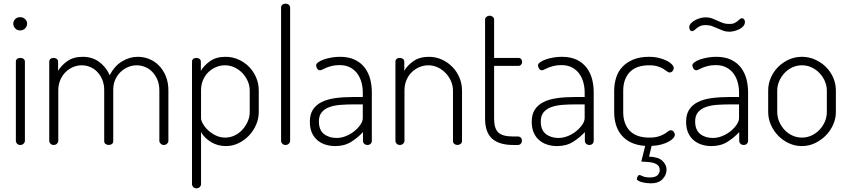

<svg xmlns="http://www.w3.org/2000/svg" viewBox="-20 -786 4599 1041"><path d="M90 -472Q101 -472 108 -466.5Q115 -461 115 -452V-22Q115 -14 108 -7Q101 0 90 0Q79 0 72.5 -7Q66 -14 66 -22V-452Q66 -461 72.5 -466.5Q79 -472 90 -472ZM90 -693Q105 -693 116 -682.5Q127 -672 127 -658Q127 -643 116 -632Q105 -621 90 -621Q73 -621 62.5 -632Q52 -643 52 -658Q52 -672 62.5 -682.5Q73 -693 90 -693Z M545 -299Q545 -327 535.5 -351.5Q526 -376 509.5 -394Q493 -412 470.5 -422Q448 -432 423 -432Q399 -432 376.5 -422.5Q354 -413 336 -395.5Q318 -378 307 -352.5Q296 -327 296 -295V-22Q296 -14 289 -7Q282 0 271 0Q260 0 253.5 -7Q247 -14 247 -22V-452Q247 -461 253.5 -466.5Q260 -472 271 -472Q281 -472 288 -466.5Q295 -461 295 -452V-402Q312 -431 345 -454.5Q378 -478 429 -478Q480 -478 517.5 -450.5Q555 -423 575 -378Q601 -429 642 -453.5Q683 -478 727 -478Q759 -478 789 -466Q819 -454 842 -430.5Q865 -407 879 -373Q893 -339 893 -295V-22Q893 -14 886 -7Q879 0 868 0Q858 0 851 -7Q844 -14 844 -22V-295Q844 -329 833 -354.5Q822 -380 804.5 -397.5Q787 -415 765 -423.5Q743 -432 721 -432Q697 -432 674.5 -422.5Q652 -413 634 -396Q616 -379 605 -354.5Q594 -330 594 -300V-21Q594 -10 586.5 -5Q579 0 569 0Q561 0 553 -5Q545 -10 545 -21Z M1045 -472Q1055 -472 1062 -466.5Q1069 -461 1069 -452V-402Q1086 -431 1119 -454.5Q1152 -478 1203 -478Q1240 -478 1272.5 -463.5Q1305 -449 1329.5 -424.5Q1354 -400 1368.5 -366.5Q1383 -333 1383 -295V-179Q1383 -143 1368.5 -109.5Q1354 -76 1329.5 -50.5Q1305 -25 1273 -9.5Q1241 6 1205 6Q1159 6 1123 -16.5Q1087 -39 1070 -70V213Q1070 221 1063 228Q1056 235 1045 235Q1034 235 1027.5 228Q1021 221 1021 213V-452Q1021 -461 1027.5 -466.5Q1034 -472 1045 -472ZM1334 -295Q1334 -321 1323.5 -345.5Q1313 -370 1294.5 -389.5Q1276 -409 1251.5 -420.5Q1227 -432 1199 -432Q1175 -432 1152 -422.5Q1129 -413 1110.5 -395.5Q1092 -378 1081 -352.5Q1070 -327 1070 -295V-145Q1070 -133 1080 -115Q1090 -97 1107.5 -80.5Q1125 -64 1149 -52Q1173 -40 1201 -40Q1228 -40 1252 -51.5Q1276 -63 1294 -82.5Q1312 -102 1323 -127Q1334 -152 1334 -179Z M1528 -766Q1539 -766 1546 -760Q1553 -754 1553 -745V-22Q1553 -14 1546 -7Q1539 0 1528 0Q1517 0 1510.5 -7Q1504 -14 1504 -22V-745Q1504 -754 1510.5 -760Q1517 -766 1528 -766Z M1823 -478Q1871 -478 1904 -462Q1937 -446 1957.5 -419Q1978 -392 1987 -357.5Q1996 -323 1996 -286V-22Q1996 -13 1989.5 -6.5Q1983 0 1972 0Q1962 0 1955 -6.5Q1948 -13 1948 -22V-70Q1922 -41 1885 -17.5Q1848 6 1798 6Q1769 6 1744 -2Q1719 -10 1700 -26.5Q1681 -43 1670.5 -67.5Q1660 -92 1660 -126Q1660 -166 1677 -192Q1694 -218 1724.5 -233Q1755 -248 1798 -254Q1841 -260 1893 -260H1947V-286Q1947 -312 1940 -338.5Q1933 -365 1918 -386Q1903 -407 1879 -420Q1855 -433 1821 -433Q1797 -433 1779.5 -428.5Q1762 -424 1749.5 -419Q1737 -414 1729 -409.5Q1721 -405 1716 -405Q1705 -405 1699.5 -414.5Q1694 -424 1694 -432Q1694 -440 1705.5 -448.5Q1717 -457 1735.5 -463.5Q1754 -470 1777 -474Q1800 -478 1823 -478ZM1947 -220H1898Q1861 -220 1827 -217.5Q1793 -215 1766.5 -205.5Q1740 -196 1724.5 -177.5Q1709 -159 1709 -128Q1709 -81 1736.5 -59.5Q1764 -38 1805 -38Q1831 -38 1856.5 -48.5Q1882 -59 1902 -75.5Q1922 -92 1934.5 -110.5Q1947 -129 1947 -146Z M2173 -22Q2173 -14 2166 -7Q2159 0 2148 0Q2137 0 2130.5 -7Q2124 -14 2124 -22V-452Q2124 -461 2130.5 -466.5Q2137 -472 2148 -472Q2158 -472 2165 -466.5Q2172 -461 2172 -452V-402Q2188 -431 2221.5 -454.5Q2255 -478 2306 -478Q2342 -478 2374.5 -463.5Q2407 -449 2431.5 -424.5Q2456 -400 2470.5 -366.5Q2485 -333 2485 -295V-22Q2485 -11 2477 -5.5Q2469 0 2460 0Q2451 0 2443.5 -5.5Q2436 -11 2436 -22V-295Q2436 -321 2425.5 -345.5Q2415 -370 2396.5 -389.5Q2378 -409 2353.5 -420.5Q2329 -432 2302 -432Q2278 -432 2255 -422.5Q2232 -413 2213.5 -395.5Q2195 -378 2184 -352.5Q2173 -327 2173 -295Z M2659 -143Q2659 -89 2682 -67.5Q2705 -46 2762 -46H2787Q2798 -46 2804 -39.5Q2810 -33 2810 -23Q2810 -14 2804 -7Q2798 0 2787 0H2762Q2687 0 2648.5 -34Q2610 -68 2610 -143V-680Q2610 -689 2618 -695Q2626 -701 2634 -701Q2644 -701 2651.5 -695Q2659 -689 2659 -680V-472H2792Q2800 -472 2805.5 -465.5Q2811 -459 2811 -450Q2811 -442 2805.5 -435.5Q2800 -429 2792 -429H2659Z M3026 -478Q3074 -478 3107 -462Q3140 -446 3160.5 -419Q3181 -392 3190 -357.5Q3199 -323 3199 -286V-22Q3199 -13 3192.5 -6.5Q3186 0 3175 0Q3165 0 3158 -6.5Q3151 -13 3151 -22V-70Q3125 -41 3088 -17.5Q3051 6 3001 6Q2972 6 2947 -2Q2922 -10 2903 -26.5Q2884 -43 2873.5 -67.5Q2863 -92 2863 -126Q2863 -166 2880 -192Q2897 -218 2927.5 -233Q2958 -248 3001 -254Q3044 -260 3096 -260H3150V-286Q3150 -312 3143 -338.5Q3136 -365 3121 -386Q3106 -407 3082 -420Q3058 -433 3024 -433Q3000 -433 2982.5 -428.5Q2965 -424 2952.5 -419Q2940 -414 2932 -409.5Q2924 -405 2919 -405Q2908 -405 2902.5 -414.5Q2897 -424 2897 -432Q2897 -440 2908.5 -448.5Q2920 -457 2938.5 -463.5Q2957 -470 2980 -474Q3003 -478 3026 -478ZM3150 -220H3101Q3064 -220 3030 -217.5Q2996 -215 2969.5 -205.5Q2943 -196 2927.5 -177.5Q2912 -159 2912 -128Q2912 -81 2939.5 -59.5Q2967 -38 3008 -38Q3034 -38 3059.5 -48.5Q3085 -59 3105 -75.5Q3125 -92 3137.5 -110.5Q3150 -129 3150 -146Z M3639 -56Q3639 -47 3630.5 -37Q3622 -27 3605.5 -18Q3589 -9 3565.5 -2.5Q3542 4 3513 5L3499 63Q3550 65 3572 86.5Q3594 108 3594 134Q3594 162 3572.5 185Q3551 208 3509 208Q3500 208 3487 206.5Q3474 205 3462 202Q3450 199 3441.5 194.5Q3433 190 3433 184Q3433 179 3437 171Q3441 163 3447 163Q3452 163 3465 169.5Q3478 176 3503 176Q3533 176 3545 164Q3557 152 3557 136Q3557 114 3539 104Q3521 94 3490 92L3457 90L3478 5Q3435 2 3403.5 -12.5Q3372 -27 3351 -51.5Q3330 -76 3320 -108.5Q3310 -141 3310 -179V-293Q3310 -332 3321 -366Q3332 -400 3355.5 -424.5Q3379 -449 3414.5 -463.5Q3450 -478 3498 -478Q3529 -478 3554 -471.5Q3579 -465 3596.5 -456Q3614 -447 3623.5 -436.5Q3633 -426 3633 -417Q3633 -408 3626.5 -400.5Q3620 -393 3610 -393Q3604 -393 3596.5 -399Q3589 -405 3577 -412.5Q3565 -420 3546 -426Q3527 -432 3499 -432Q3430 -432 3394.5 -395Q3359 -358 3359 -293V-179Q3359 -114 3394.5 -77Q3430 -40 3500 -40Q3530 -40 3549.5 -46Q3569 -52 3581.5 -59.5Q3594 -67 3602 -73.5Q3610 -80 3617 -80Q3626 -80 3632.5 -72Q3639 -64 3639 -56Z M3863 -478Q3911 -478 3944 -462Q3977 -446 3997.5 -419Q4018 -392 4027 -357.5Q4036 -323 4036 -286V-22Q4036 -13 4029.5 -6.5Q4023 0 4012 0Q4002 0 3995 -6.5Q3988 -13 3988 -22V-70Q3962 -41 3925 -17.5Q3888 6 3838 6Q3809 6 3784 -2Q3759 -10 3740 -26.5Q3721 -43 3710.5 -67.5Q3700 -92 3700 -126Q3700 -166 3717 -192Q3734 -218 3764.5 -233Q3795 -248 3838 -254Q3881 -260 3933 -260H3987V-286Q3987 -312 3980 -338.5Q3973 -365 3958 -386Q3943 -407 3919 -420Q3895 -433 3861 -433Q3837 -433 3819.5 -428.5Q3802 -424 3789.5 -419Q3777 -414 3769 -409.5Q3761 -405 3756 -405Q3745 -405 3739.5 -414.5Q3734 -424 3734 -432Q3734 -440 3745.5 -448.5Q3757 -457 3775.5 -463.5Q3794 -470 3817 -474Q3840 -478 3863 -478ZM3987 -220H3938Q3901 -220 3867 -217.5Q3833 -215 3806.5 -205.5Q3780 -196 3764.5 -177.5Q3749 -159 3749 -128Q3749 -81 3776.5 -59.5Q3804 -38 3845 -38Q3871 -38 3896.5 -48.5Q3922 -59 3942 -75.5Q3962 -92 3974.5 -110.5Q3987 -129 3987 -146ZM3804 -650Q3788 -650 3777 -645Q3766 -640 3758 -633.5Q3750 -627 3744.5 -622Q3739 -617 3733 -617Q3725 -617 3721 -623.5Q3717 -630 3717 -638Q3717 -650 3726 -659.5Q3735 -669 3748.5 -676.5Q3762 -684 3777.5 -688Q3793 -692 3806 -692Q3825 -692 3840 -686.5Q3855 -681 3869.5 -674Q3884 -667 3899.5 -661.5Q3915 -656 3935 -656Q3952 -656 3962 -661Q3972 -666 3979 -671.5Q3986 -677 3991 -682Q3996 -687 4002 -687Q4010 -687 4014.5 -681Q4019 -675 4019 -668Q4019 -654 4010 -644Q4001 -634 3988 -627.5Q3975 -621 3960.5 -617.5Q3946 -614 3935 -614Q3916 -614 3901 -619.5Q3886 -625 3871 -632Q3856 -639 3840.5 -644.5Q3825 -650 3804 -650Z M4328 -478Q4365 -478 4398 -463.5Q4431 -449 4456.5 -424.5Q4482 -400 4497 -366.5Q4512 -333 4512 -295V-179Q4512 -143 4497 -109.5Q4482 -76 4456.5 -50.5Q4431 -25 4398 -9.5Q4365 6 4328 6Q4291 6 4258 -9Q4225 -24 4200 -49.5Q4175 -75 4160 -108.5Q4145 -142 4145 -179V-295Q4145 -332 4159.5 -365Q4174 -398 4199 -423Q4224 -448 4257 -463Q4290 -478 4328 -478ZM4463 -295Q4463 -321 4452.5 -345.5Q4442 -370 4423.5 -389.5Q4405 -409 4380.5 -420.5Q4356 -432 4328 -432Q4300 -432 4275.5 -420.5Q4251 -409 4233 -389.5Q4215 -370 4204.5 -345.5Q4194 -321 4194 -295V-179Q4194 -152 4204.5 -127Q4215 -102 4233 -82.5Q4251 -63 4275.5 -51.5Q4300 -40 4328 -40Q4356 -40 4380.5 -51.5Q4405 -63 4423.5 -82.5Q4442 -102 4452.5 -127Q4463 -152 4463 -179Z"/></svg>

Font: AkaAcidDosis
Style: Light
Weight: 300
Designer: Edgar Tolentino, Pablo Impallari, Igino Marini, Aka-Acid
Foundry: Edgar Tolentino, Pablo Impallari, Igino Marini, Aka-Acid
Version: Version 1.007